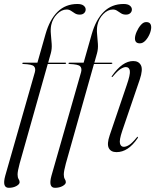

<svg xmlns="http://www.w3.org/2000/svg" viewBox="-42 -736 759 939"><path d="M67 -426.5Q67 -429.5 72 -429.5H141L180.5 -568.5Q201 -640.5 239.8 -678.5Q278.5 -716.5 336.5 -716.5Q357 -716.5 367 -708.5Q377 -700.5 377 -689.5Q377 -679 369.2 -671.8Q361.5 -664.5 348 -664.5Q334 -664.5 324.2 -670.8Q314.5 -677 305.2 -683.2Q296 -689.5 284 -689.5Q259 -689.5 237 -667Q215 -644.5 208.5 -613.5Q204.5 -593.5 206.8 -569.5Q209 -545.5 210.8 -521.2Q212.5 -497 206.5 -475.5L193.5 -429.5H277Q281.5 -429.5 281.5 -427Q281.5 -423 273.5 -423H191.5L54 64Q44 101 44 117.5Q44 132 49 139.8Q54 147.5 54 155Q54 165 38.2 173.8Q22.5 182.5 1 182.5Q-32.5 182.5 -16.5 124L128.5 -383Q133.5 -402 124 -411.8Q114.5 -421.5 72.5 -423Q67 -423 67 -426.5ZM293 -426.5Q293 -429.5 298 -429.5H367L406.5 -568.5Q427 -640.5 465.8 -678.5Q504.5 -716.5 562.5 -716.5Q583 -716.5 593 -708.5Q603 -700.5 603 -689.5Q603 -679 595.2 -671.8Q587.5 -664.5 574 -664.5Q560 -664.5 550.2 -670.8Q540.5 -677 531.2 -683.2Q522 -689.5 510 -689.5Q485 -689.5 463 -667Q441 -644.5 434.5 -613.5Q430.5 -593.5 432.8 -569.5Q435 -545.5 436.8 -521.2Q438.5 -497 432.5 -475.5L419.5 -429.5H503Q507.5 -429.5 507.5 -427Q507.5 -423 499.5 -423H417.5L280 64Q270 101 270 117.5Q270 132 275 139.8Q280 147.5 280 155Q280 165 264.2 173.8Q248.5 182.5 227 182.5Q193.5 182.5 209.5 124L354.5 -383Q359.5 -402 350 -411.8Q340.5 -421.5 298.5 -423Q293 -423 293 -426.5ZM642 -524Q618 -524 618 -548Q618 -561.5 626 -580.2Q634 -599 646.5 -613.5Q659 -628 672.5 -628Q686.5 -628 692 -620.8Q697.5 -613.5 697.5 -604Q697.5 -587.5 689.5 -569Q681.5 -550.5 669 -537.2Q656.5 -524 642 -524ZM556 -96.5Q540.5 -50.5 544.8 -34.2Q549 -18 563.5 -18Q575 -18 589.8 -27.2Q604.5 -36.5 626.5 -63.5Q630 -68 632 -67Q634 -65.5 631 -60Q585 8 528 8Q500 8 490 -12Q480 -32 494.5 -74.5L577.5 -319Q596 -372 593 -390Q590 -408 573.5 -408Q563 -408 548 -398.8Q533 -389.5 510 -362Q507 -358 504.5 -359.5Q503 -360.5 505.5 -364.5Q556.5 -437.5 609.5 -437.5Q636.5 -437.5 647.2 -416.8Q658 -396 641.5 -347Z"/></svg>

Font: Fraunces 144pt Light
Style: Italic
Weight: 300
Italic angle: -16°
Version: Version 1.000;[0bf87f6ff]